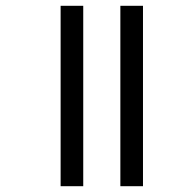

<svg xmlns="http://www.w3.org/2000/svg" viewBox="-20 -642 617 662"><path d="M395 0H473V-622H395ZM189 0H267V-622H189Z"/></svg>

Font: Noto Sans Gurmukhi SemiCondensed
Style: Regular
Weight: 400
Width: 4
Designer: Jelle Bosma - Monotype Design Team
Foundry: Monotype Imaging Inc.
Version: Version 2.004